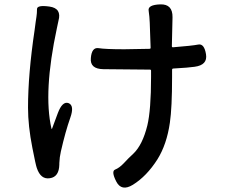

<svg xmlns="http://www.w3.org/2000/svg" viewBox="-20 -799 1040 877"><path d="M587 45Q535 77 511 30Q487 -17 506 -24.5Q525 -32 545 -53Q566 -76 589 -97Q631 -137 653 -226Q670 -297 670 -448V-476Q670 -481 665 -481L452 -483Q390 -484 395 -534Q399 -584 430.5 -579Q462 -574 548 -574L663 -576Q668 -576 668 -581L664 -695Q663 -723 659 -750Q654 -777 712 -779Q769 -781 768 -720L765 -588Q765 -583 770 -583Q858 -590 885.5 -595.5Q913 -601 921 -551Q929 -502 869 -494Q843 -490 772 -486Q766 -486 766 -480V-447Q766 -307 756 -239Q742 -140 699 -71Q650 6 587 45ZM208 15Q166 22 148 -32Q143 -46 128 -123Q108 -224 108 -307Q108 -460 138 -661Q142 -690 143 -699Q144 -707 146.5 -722.5Q149 -738 149 -757.5Q149 -777 206 -769Q263 -761 247 -704Q246 -699 240 -671Q177 -378 215 -212Q216 -207 218 -212L244 -282Q265 -338 293 -328Q321 -317 301 -261Q279 -199 258 -107Q252 -81 251 -54V-48Q250 9 208 15Z"/></svg>

Font: Resource Han Rounded JP Medium
Style: Regular
Weight: 500
Designer: Cyano Hao (round all glyphs); Ryoko NISHIZUKA 西塚涼子 (kana, bopomofo & ideographs); Paul D. Hunt (Latin, Greek & Cyrillic)
Foundry: Cyano Hao
Version: 0.990